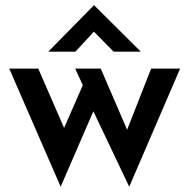

<svg xmlns="http://www.w3.org/2000/svg" viewBox="-20 -683 718 728"><path d="M362 -423 462 -191 553 -423H663L470 25L334 -261L210 25L15 -423H125L223 -198L294 -360L265 -423ZM411 -487 336 -563 266 -487H163L336 -663H337L514 -487Z"/></svg>

Font: Synthetic SemiBold
Style: Regular
Weight: 600
Designer: Santiago Orozco
Foundry: Typemade
Version: Version 2.000; ttfautohint (v1.8.4.7-5d5b)